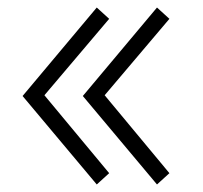

<svg xmlns="http://www.w3.org/2000/svg" viewBox="-20 -510 540 510"><path d="M397 -490 200 -255 397 -20 430 -50 258 -257 430 -460ZM237 -490 40 -255 237 -20 270 -50 98 -257 270 -460Z"/></svg>

Font: NM-font
Style: Light
Weight: 500
Designer: ""
Foundry: ""
Version: ""